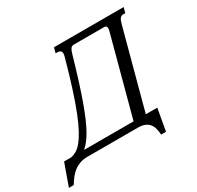

<svg xmlns="http://www.w3.org/2000/svg" viewBox="-365 -918 1265 1232"><g transform="rotate(-30 267.5 -301.5)"><path d="M11.2 0Q-20 0 -44.7 8.8Q-69.3 17.6 -89.4 32.7Q-109.4 47.9 -125.5 68.6Q-141.6 89.4 -155.8 113.3H-191.9L-133.8 -48.8H-81.5Q-61 -52.7 -41 -64.2Q-21 -75.7 0 -100.8Q21 -126 43.5 -167.2Q65.9 -208.5 91.1 -271.7Q116.2 -335 144.5 -423.1Q172.9 -511.2 205.6 -629.9Q209 -641.6 209 -650.4Q209 -666 200.4 -671.4Q191.9 -676.8 180.7 -676.8H166L176.3 -715.8H692.4L682.1 -676.8H668Q660.6 -676.8 654.8 -674.6Q648.9 -672.4 643.8 -666.7Q638.7 -661.1 634.5 -650.9Q630.4 -640.6 626 -624.5L471.7 -48.8H556.6L527.8 113.3H491.7Q490.2 89.4 485.1 68.6Q480 47.9 468 32.7Q456.1 17.6 436 8.8Q416 0 384.8 0ZM535.2 -624.5Q539.1 -637.7 539.1 -647.5Q539.1 -656.2 534.7 -661.6Q530.3 -667 519 -667H296.4Q278.8 -667 270.8 -654.5Q262.7 -642.1 257.8 -624.5Q229.5 -525.9 205.3 -449.2Q181.2 -372.6 159.9 -313.7Q138.7 -254.9 119.9 -211.7Q101.1 -168.5 83.3 -137.2Q65.4 -106 48.6 -85Q31.7 -64 14.2 -48.8H380.9Z"/></g></svg>

Font: Arian AMU Serif
Style: Italic
Weight: 400
Italic angle: -15°
Designer: Ruben Hakobyan (Tarumian)
Foundry: Ruben Hakobyan (Tarumian)
Version: Version 1.002